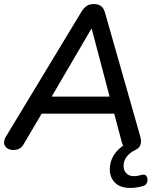

<svg xmlns="http://www.w3.org/2000/svg" viewBox="-21 -732 777 946"><path d="M622 194Q571 194 545.5 168Q520 142 520 103Q520 64 539.5 33Q559 2 595 -21L591 -9Q586 -14 582.5 -21.5Q579 -29 577 -39L536 -194L571 -172H151L196 -192L97 -24Q89 -8 76 -0.5Q63 7 45 7Q27 7 14.5 -1.5Q2 -10 -0.5 -24.5Q-3 -39 7 -57L382 -677Q394 -695 407.5 -703.5Q421 -712 442 -712Q463 -712 476.5 -702Q490 -692 496 -671L670 -60Q677 -34 671 -18.5Q665 -3 651 4Q630 14 616 26.5Q602 39 595 53.5Q588 68 588 86Q588 108 601.5 122Q615 136 640 136Q648 136 656.5 134.5Q665 133 675 130Q689 126 696.5 131.5Q704 137 705.5 148Q707 159 702.5 169Q698 179 688 183Q674 188 656 191Q638 194 622 194ZM429 -590 223 -238 200 -256H549L524 -237L431 -590Z"/></svg>

Font: Nunito ExtraLight SemiBold
Style: Italic
Weight: 600
Italic angle: -9°
Version: Version 3.602